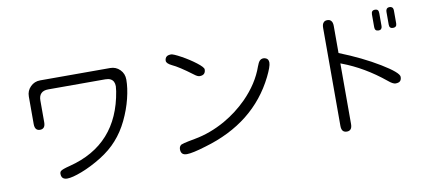

<svg xmlns="http://www.w3.org/2000/svg" viewBox="-73 -1049 3145 1387"><g transform="rotate(-10 1500.0 -356.0)"><path d="M232.4 -545.9Q232.4 -580.1 250 -597.7Q267.6 -615.2 301.8 -615.2H720.7Q765.6 -615.2 780.3 -585.9Q787.1 -572.3 787.1 -552.7Q787.1 -551.8 783.2 -516.6Q783.2 -516.6 783.2 -516.6Q721.7 -135.7 360.4 -43.9Q301.8 -29.3 291 -18.6Q283.2 -11.7 283.2 2Q283.2 32.2 306.6 40Q314.5 43 326.2 43Q363.3 43 434.6 15.6Q505.9 -11.7 582 -58.6Q657.2 -105.5 707 -162.1Q758.8 -219.7 795.4 -295.9Q832 -372.1 851.1 -449.2Q870.1 -526.4 870.1 -586.9Q870.1 -630.9 840.8 -660.2Q811.5 -689.5 769.5 -689.5H255.9Q213.9 -689.5 184.6 -660.2Q155.3 -630.9 155.3 -588.9V-386.7Q155.3 -359.4 167 -347.7Q176.8 -337.9 193.8 -337.9Q210.9 -337.9 220.7 -347.7Q232.4 -359.4 232.4 -386.7Z M1218.8 -710Q1184.6 -710 1176.8 -687.5Q1173.8 -680.7 1173.8 -670.9Q1173.8 -651.4 1211.9 -632.8Q1261.7 -610.4 1356.4 -539.1Q1380.9 -519.5 1396.5 -519.5Q1418.9 -519.5 1429.7 -530.3Q1440.4 -541 1440.4 -561.5Q1440.4 -577.1 1394 -612.8Q1347.7 -648.4 1291.5 -679.2Q1235.4 -710 1218.8 -710ZM1886.7 -563.5Q1879.9 -566.4 1871.1 -566.4Q1855.5 -566.4 1843.8 -554.7Q1833 -543 1823.2 -515.6Q1781.2 -395.5 1677.7 -291Q1602.5 -215.8 1508.8 -162.1Q1397.5 -99.6 1283.2 -79.1Q1224.6 -68.4 1204.1 -63Q1183.6 -57.6 1180.7 -55.7Q1164.1 -44.9 1164.1 -23.4Q1164.1 -2 1174.8 8.8Q1185.5 19.5 1208 19.5Q1249 19.5 1347.7 -10.7Q1719.7 -118.2 1874 -428.7Q1909.2 -500 1909.2 -528.3Q1909.2 -556.6 1886.7 -563.5Z M2752.9 -742.2Q2752.9 -758.8 2746.1 -765.6Q2739.3 -772.5 2726.6 -772.5Q2699.2 -772.5 2699.2 -742.2V-648.4Q2699.2 -633.8 2706.1 -627Q2712.9 -620.1 2726.6 -620.1Q2744.1 -620.1 2749 -631.8Q2752.9 -637.7 2752.9 -648.4ZM2833 -772.5Q2815.4 -772.5 2809.6 -759.8Q2805.7 -752.9 2805.7 -742.2V-648.4Q2805.7 -633.8 2812.5 -627Q2819.3 -620.1 2833 -620.1Q2860.4 -620.1 2860.4 -648.4V-742.2Q2860.4 -765.6 2844.7 -770.5Q2839.8 -772.5 2833 -772.5ZM2413.1 -509.8V-708Q2413.1 -736.3 2400.4 -748Q2391.6 -757.8 2374 -757.8Q2356.4 -757.8 2347.7 -748Q2335 -736.3 2335 -708V10.7Q2335 38.1 2346.7 49.8Q2356.4 59.6 2375 59.6Q2391.6 59.6 2401.4 49.8Q2413.1 38.1 2413.1 10.7V-433.6L2420.9 -430.7Q2582 -370.1 2728.5 -250Q2761.7 -221.7 2781.2 -221.7Q2804.7 -221.7 2814.9 -231.9Q2825.2 -242.2 2825.2 -262.7Q2825.2 -293.9 2701.7 -369.1Q2578.1 -444.3 2413.1 -509.8Z"/></g></svg>

Font: FakePearl
Style: Light
Weight: 350
Version: Version 1.2